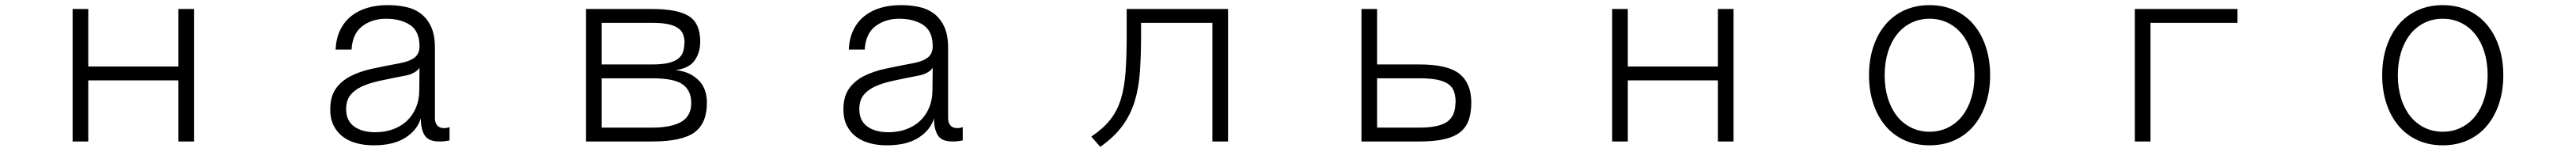

<svg xmlns="http://www.w3.org/2000/svg" viewBox="-20 -511 10040 592"><path d="M736 40H675V-198H324V40H263V-476H324V-252H675V-476H736Z M1615 -247Q1608 -236 1593 -228Q1578 -220 1562 -217Q1505 -206 1461 -196.5Q1417 -187 1388 -173Q1359 -159 1344 -138.5Q1329 -118 1329 -86Q1329 -41 1360 -18.5Q1391 4 1443 4Q1480 4 1511.5 -7.5Q1543 -19 1565.5 -40Q1588 -61 1601 -91.5Q1614 -122 1614 -160ZM1732 36Q1721 38 1712.5 39Q1704 40 1692 40Q1650 40 1635 16Q1620 -8 1620 -50Q1606 -4 1559.5 25.5Q1513 55 1436 55Q1401 55 1370.5 47Q1340 39 1317 22Q1294 5 1280.5 -21.5Q1267 -48 1267 -84Q1267 -134 1288 -164.5Q1309 -195 1345.5 -214Q1382 -233 1431.5 -243.5Q1481 -254 1539 -265Q1577 -272 1596 -287Q1615 -302 1615 -331Q1615 -389 1578.5 -413.5Q1542 -438 1484 -438Q1431 -438 1392.5 -409.5Q1354 -381 1350 -318H1288Q1290 -362 1306 -394.5Q1322 -427 1349 -448.5Q1376 -470 1412 -480.5Q1448 -491 1491 -491Q1528 -491 1561.5 -484Q1595 -477 1620 -458Q1645 -439 1660 -407Q1675 -375 1675 -325V-51Q1675 -33 1684 -22.5Q1693 -12 1711 -12Q1716 -12 1721.5 -13Q1727 -14 1732 -16Z M2674 -110Q2674 -158 2641 -182Q2608 -206 2522 -206H2325V-14H2521Q2596 -14 2635 -36.5Q2674 -59 2674 -110ZM2648 -342Q2648 -360 2643 -375Q2638 -390 2624 -400.5Q2610 -411 2585.5 -416.5Q2561 -422 2522 -422H2325V-260H2521Q2561 -260 2585.5 -266Q2610 -272 2623.5 -283Q2637 -294 2642 -309Q2647 -324 2647 -342ZM2735 -111Q2735 -30 2686 5Q2637 40 2522 40H2264V-476H2521Q2621 -476 2665 -448Q2709 -420 2709 -349Q2709 -307 2687.5 -276Q2666 -245 2613 -238Q2666 -233 2700.5 -200.5Q2735 -168 2735 -111Z M3615 -247Q3608 -236 3593 -228Q3578 -220 3562 -217Q3505 -206 3461 -196.5Q3417 -187 3388 -173Q3359 -159 3344 -138.5Q3329 -118 3329 -86Q3329 -41 3360 -18.5Q3391 4 3443 4Q3480 4 3511.5 -7.5Q3543 -19 3565.5 -40Q3588 -61 3601 -91.5Q3614 -122 3614 -160ZM3732 36Q3721 38 3712.5 39Q3704 40 3692 40Q3650 40 3635 16Q3620 -8 3620 -50Q3606 -4 3559.5 25.5Q3513 55 3436 55Q3401 55 3370.5 47Q3340 39 3317 22Q3294 5 3280.5 -21.5Q3267 -48 3267 -84Q3267 -134 3288 -164.5Q3309 -195 3345.5 -214Q3382 -233 3431.5 -243.5Q3481 -254 3539 -265Q3577 -272 3596 -287Q3615 -302 3615 -331Q3615 -389 3578.5 -413.5Q3542 -438 3484 -438Q3431 -438 3392.5 -409.5Q3354 -381 3350 -318H3288Q3290 -362 3306 -394.5Q3322 -427 3349 -448.5Q3376 -470 3412 -480.5Q3448 -491 3491 -491Q3528 -491 3561.5 -484Q3595 -477 3620 -458Q3645 -439 3660 -407Q3675 -375 3675 -325V-51Q3675 -33 3684 -22.5Q3693 -12 3711 -12Q3716 -12 3721.5 -13Q3727 -14 3732 -16Z M4766 40H4705V-422H4427V-373Q4427 -294 4422.5 -231Q4418 -168 4402 -116Q4386 -64 4354.5 -21Q4323 22 4268 61L4233 21Q4278 -9 4305.5 -43Q4333 -77 4347.5 -122.5Q4362 -168 4366.5 -229Q4371 -290 4371 -373V-476H4766Z M5653 -110Q5653 -134 5647.5 -152Q5642 -170 5626.5 -182Q5611 -194 5583.5 -200Q5556 -206 5513 -206H5347V-14H5512Q5587 -14 5619.5 -36.5Q5652 -59 5652 -110ZM5714 -111Q5714 -72 5704 -43.5Q5694 -15 5671 3.5Q5648 22 5609 31Q5570 40 5513 40H5286V-476H5347V-260H5512Q5623 -260 5668.5 -223Q5714 -186 5714 -111Z M6736 40H6675V-198H6324V40H6263V-476H6324V-252H6675V-476H6736Z M7675 -218Q7675 -267 7662.5 -307.5Q7650 -348 7627 -377Q7604 -406 7571.5 -422Q7539 -438 7500 -438Q7461 -438 7428.5 -422Q7396 -406 7373 -377Q7350 -348 7337.5 -307.5Q7325 -267 7325 -218Q7325 -169 7337.5 -128.5Q7350 -88 7373 -59Q7396 -30 7428.5 -14Q7461 2 7500 2Q7539 2 7571.5 -14Q7604 -30 7627 -59Q7650 -88 7662.5 -128.5Q7675 -169 7675 -218ZM7736 -218Q7736 -158 7719.5 -108Q7703 -58 7672.5 -21.5Q7642 15 7598 35Q7554 55 7500 55Q7446 55 7402 35Q7358 15 7327.5 -21.5Q7297 -58 7280.5 -108Q7264 -158 7264 -218Q7264 -278 7280.5 -328Q7297 -378 7327.5 -414.5Q7358 -451 7402 -471Q7446 -491 7500 -491Q7554 -491 7598 -471Q7642 -451 7672.5 -414.5Q7703 -378 7719.5 -328Q7736 -278 7736 -218Z M8700 -422H8361V40H8300V-476H8700Z M9675 -218Q9675 -267 9662.5 -307.5Q9650 -348 9627 -377Q9604 -406 9571.5 -422Q9539 -438 9500 -438Q9461 -438 9428.5 -422Q9396 -406 9373 -377Q9350 -348 9337.5 -307.5Q9325 -267 9325 -218Q9325 -169 9337.5 -128.5Q9350 -88 9373 -59Q9396 -30 9428.5 -14Q9461 2 9500 2Q9539 2 9571.5 -14Q9604 -30 9627 -59Q9650 -88 9662.5 -128.5Q9675 -169 9675 -218ZM9736 -218Q9736 -158 9719.5 -108Q9703 -58 9672.5 -21.5Q9642 15 9598 35Q9554 55 9500 55Q9446 55 9402 35Q9358 15 9327.5 -21.5Q9297 -58 9280.5 -108Q9264 -158 9264 -218Q9264 -278 9280.5 -328Q9297 -378 9327.5 -414.5Q9358 -451 9402 -471Q9446 -491 9500 -491Q9554 -491 9598 -471Q9642 -451 9672.5 -414.5Q9703 -378 9719.5 -328Q9736 -278 9736 -218Z"/></svg>

Font: NanumGothicCoding
Style: Regular
Weight: 400
Monospace: yes
Designer: Kwon Bruce; Nicolas Noh; Sung-woo Choi; Go-un Cha; Soo-hyun Park;
Foundry: NHN Corporation
Version: Version 2.000;PS 1;hotconv 1.0.49;makeotf.lib2.0.14853